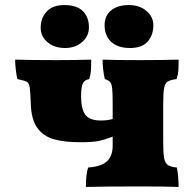

<svg xmlns="http://www.w3.org/2000/svg" viewBox="-20 -738 777 760"><path d="M680 -75Q683 -63 685 -40Q687 -17 687 2Q635 0 532 0Q388 0 320 2Q320 -50 329 -75Q383 -79 404.5 -100.5Q426 -122 426 -161V-197Q395 -185 370.5 -180Q346 -175 299 -175Q234 -175 192.5 -187Q151 -199 127.5 -232Q104 -265 102 -326Q100 -377 97.5 -393Q95 -409 86.5 -414Q78 -419 49 -425Q45 -440 42.5 -462.5Q40 -485 40 -502Q92 -500 205 -500Q283 -500 341 -502Q341 -474 340 -458.5Q339 -443 333 -425Q316 -422 308.5 -409Q301 -396 301 -358Q301 -306 318 -283.5Q335 -261 379 -261Q406 -261 426 -267V-326Q426 -370 424 -388Q422 -406 416 -413Q410 -420 395 -425Q391 -440 388.5 -462.5Q386 -485 386 -502Q432 -500 533 -500Q621 -500 687 -502Q687 -474 686 -458.5Q685 -443 679 -425Q654 -422 643.5 -415Q633 -408 629.5 -389Q626 -370 626 -326V-174Q626 -130 630 -111Q634 -92 645 -84.5Q656 -77 680 -75ZM141 -628Q141 -666 164.5 -692Q188 -718 235 -718Q284 -718 308 -694Q332 -670 332 -630Q332 -595 305 -571.5Q278 -548 238 -548Q195 -548 168 -571Q141 -594 141 -628ZM394 -638Q394 -676 420 -697Q446 -718 490 -718Q532 -718 559.5 -695Q587 -672 587 -638Q587 -599 564.5 -573.5Q542 -548 495 -548Q446 -548 420 -572.5Q394 -597 394 -638Z"/></svg>

Font: Vollkorn SC Black
Style: Regular
Weight: 900
Designer: Friedrich Althausen
Foundry: Friedrich Althausen
Version: Version 4.015